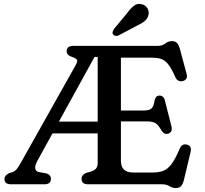

<svg xmlns="http://www.w3.org/2000/svg" viewBox="-20 -932 1035 971"><path d="M474 -108V-257.5H245.5L170 -120.5Q143 -70.5 176 -62L213 -55.5Q237.5 -48 237.5 -27.5Q237.5 0 204.5 0H35.5Q2.5 0 2.5 -27.5Q2.5 -44 25.5 -56L44 -62Q57.5 -67 66.2 -78.8Q75 -90.5 86.5 -111L363.5 -604Q373.5 -622 368.8 -629.8Q364 -637.5 347 -643Q317 -652.5 317 -672.5Q317 -700 350 -700H777.5Q800.5 -700 815.8 -712Q831 -724 849 -724Q866 -724 875 -714.8Q884 -705.5 889.5 -685.5L924.5 -555.5Q928 -542 921.5 -533Q915 -524 902 -521.5Q891.5 -519.5 881.5 -524.5Q871.5 -529.5 865 -545.5Q846 -589 828.8 -609.2Q811.5 -629.5 791.5 -635Q771.5 -640.5 745 -640.5H591.5V-373H705Q736 -373 746.8 -384Q757.5 -395 761.5 -422Q766 -447.5 784.5 -448.5Q807 -450 813.5 -425L847 -293.5Q854 -263.5 830.5 -256Q810.5 -249.5 796 -273Q782 -298.5 768.2 -308.2Q754.5 -318 723 -318H591.5V-119.5Q591.5 -89.5 606.5 -74.5Q621.5 -59.5 656 -59.5H752.5Q783.5 -59.5 806 -68.2Q828.5 -77 847.8 -102.8Q867 -128.5 888.5 -179.5Q899 -206 923.5 -201Q952 -195.5 943.5 -162L909.5 -19.5Q904 0.5 895 9.8Q886 19 869 19Q852 19 837 9.5Q822 0 800 0H426Q392.5 0 392.5 -27.5Q392.5 -48 417 -58L439 -64Q455.5 -69 464.8 -78.8Q474 -88.5 474 -108ZM458 -644 278 -317H474V-644ZM620.5 -862.5Q639.5 -888.5 657.2 -902.8Q675 -917 699 -910Q718.5 -904 727 -887.5Q735.5 -871 730 -853.5Q725 -836 710.8 -824.5Q696.5 -813 672.5 -802L580 -753Q573 -749.5 565 -750.5Q557 -751.5 552.5 -757Q547.5 -763.5 549.8 -770.8Q552 -778 556.5 -785.5Z"/></svg>

Font: Fraunces 9pt SuperSoft
Style: Regular
Weight: 400
Version: Version 1.000;[b76b70a41]